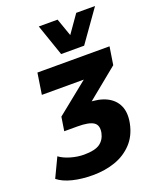

<svg xmlns="http://www.w3.org/2000/svg" viewBox="-201 -867 956 1161"><g transform="rotate(-20 277.5 -286.5)"><path d="M193 192Q121 192 63 177.5Q5 163 -30 135L29 11Q57 32 100.5 44.5Q144 57 185 57Q255 57 287 34.5Q319 12 328 -31Q337 -79 307.5 -98Q278 -117 206 -117H120L134 -206L390 -412L372 -370H68L89 -506H553L535 -391L307 -205L264 -231H311Q384 -231 432.5 -207Q481 -183 501.5 -137.5Q522 -92 509 -26Q494 49 448.5 97.5Q403 146 337.5 169Q272 192 193 192ZM262 -562 192 -765H313L353 -651L433 -765H554L410 -562Z"/></g></svg>

Font: Nunito Sans 7pt SemiCondensed Black
Style: Italic
Weight: 900
Width: 4
Italic angle: -9°
Designer: Vernon Adams
Foundry: Vernon Adams
Version: Version 3.101;gftools[0.9.27]